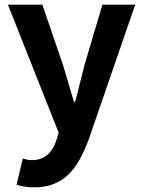

<svg xmlns="http://www.w3.org/2000/svg" viewBox="-20 -580 614 825"><path d="M51 214 78 101Q101 108 117 108Q194 108 222 23L232 -10L14 -560H162L251 -300L298 -142H303Q310 -168 323 -221Q337 -274 343 -300L420 -560H561L362 17Q323 123 274 170Q217 225 128 225Q86 225 51 214Z"/></svg>

Font: Noto Sans Tobesmart edit
Style: Bold
Weight: 700
Designer: Ryoko NISHIZUKA  (kana & ideographs); Paul D. Hunt (Latin, Greek & Cyrillic); Wenlong ZHANG  (bopomofo); Sandoll Communi
Foundry: Adobe Systems Incorporated
Version: Version 1.005 Oct 7, 2021